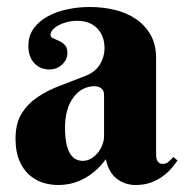

<svg xmlns="http://www.w3.org/2000/svg" viewBox="-20 -527 538 555"><path d="M280.8 -252.9Q280.8 -265.1 272.9 -271.5Q265.1 -277.8 252.9 -277.8Q235.8 -277.8 220.5 -270Q205.1 -262.2 193.4 -247.1Q181.6 -231.9 174.8 -209.7Q168 -187.5 168 -158.2Q168 -129.9 172.1 -111.3Q176.3 -92.8 183.3 -81.8Q190.4 -70.8 199.7 -66.4Q209 -62 219.2 -62Q231.9 -62 243.2 -68.6Q254.4 -75.2 262.7 -85.4Q271 -95.7 275.9 -108.4Q280.8 -121.1 280.8 -133.8ZM203.1 -466.8Q186.5 -466.8 172.4 -462.9Q158.2 -459 147.9 -453.1Q137.7 -447.3 131.8 -440.2Q126 -433.1 126 -426.8Q126 -419.4 133.5 -416.3Q141.1 -413.1 150.4 -408.9Q159.7 -404.8 167.2 -397.2Q174.8 -389.6 174.8 -374Q174.8 -363.8 170.7 -355.2Q166.5 -346.7 159.4 -340.1Q152.3 -333.5 142.8 -329.8Q133.3 -326.2 123 -326.2Q95.7 -326.2 78.9 -344.7Q62 -363.3 62 -394Q62 -423.8 77.6 -445.1Q93.3 -466.3 118.4 -480Q143.6 -493.7 175.3 -500.2Q207 -506.8 238.8 -506.8Q276.9 -506.8 311.5 -498.5Q346.2 -490.2 372.8 -472.2Q399.4 -454.1 415.3 -426.3Q431.2 -398.4 431.2 -358.9V-83Q431.2 -78.6 431.6 -73.2Q432.1 -67.9 434.1 -63.5Q436 -59.1 439.9 -56.2Q443.8 -53.2 451.2 -53.2Q460 -53.2 467.5 -59.8Q475.1 -66.4 481 -73.2L493.2 -63Q485.8 -52.7 475.6 -40.5Q465.3 -28.3 450.7 -17.6Q436 -6.8 416.5 0.5Q397 7.8 372.1 7.8Q341.3 7.8 317.4 -10.5Q293.5 -28.8 286.1 -66.9Q270.5 -45.9 253.7 -31.7Q236.8 -17.6 219.2 -8.8Q201.7 0 183.8 3.9Q166 7.8 147.9 7.8Q124.5 7.8 102.5 0.5Q80.6 -6.8 63.2 -22.7Q45.9 -38.6 35.4 -64Q24.9 -89.4 24.9 -126Q24.9 -170.4 42.5 -198.7Q60.1 -227.1 88.6 -246.3Q117.2 -265.6 153.6 -279.3Q189.9 -293 228 -308.1Q256.3 -319.3 269.3 -341.6Q282.2 -363.8 282.2 -387.2Q282.2 -423.3 261 -445.1Q239.7 -466.8 203.1 -466.8Z"/></svg>

Font: Berkshire Swash
Style: Regular
Weight: 400
Designer: Astigmatic (AOETI)
Foundry: Astigmatic (AOETI)
Version: Version 1.001